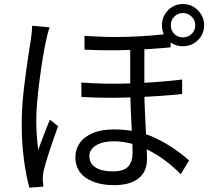

<svg xmlns="http://www.w3.org/2000/svg" viewBox="-20 -858 1017 929"><path d="M678.5 -424.6Q678.5 -354.5 685.9 -218.5Q691.2 -127.2 691.2 -87.5Q691.2 -27.5 650.3 5.2Q609.4 37.8 531.7 37.8Q447.5 37.8 396.1 2.9Q344.7 -32.1 344.7 -98.5Q344.7 -134.2 364.9 -164.4Q385 -194.7 427.2 -213.3Q469.4 -231.8 530.8 -231.8Q646.6 -231.8 734.9 -188.8Q823.2 -145.8 894.8 -81.7L854.6 -14.8Q782.3 -88.9 697.9 -131.6Q613.5 -174.3 528.9 -174.3Q476.8 -174.3 444.6 -154.5Q412.4 -134.6 412.4 -102.5Q412.4 -66.8 442.5 -47.7Q472.7 -28.7 525.3 -28.7Q579.7 -28.7 600.6 -52.5Q621.6 -76.3 621.6 -120.1Q621.6 -140.7 620.3 -168.3Q619 -195.8 617.4 -228.6Q610.1 -372.7 610.1 -421.3V-649.9H678.5ZM861.3 -473V-403.2Q756.5 -392.1 626.3 -387.1Q496.2 -382.1 374 -388.9L373.7 -458.7Q494.5 -449.6 620.2 -454.6Q746 -459.6 861.3 -473ZM805.5 -696V-629Q714.8 -619.9 606.9 -616.2Q499 -612.5 388.9 -617.8V-684.8Q499.3 -676.3 607.4 -680.1Q715.5 -684 805.5 -696ZM202.8 -661.6Q185.9 -582.5 170.7 -465.3Q155.5 -348 155.5 -272.1Q155.5 -204.5 165 -131.6Q176.3 -165.4 197.1 -218.6Q216.3 -267.9 221.7 -279.1L261 -247.4Q240.4 -191 219.6 -128.4Q198.9 -65.8 191.5 -32.3Q186.3 -6.8 186.9 11.1L189.7 45L122.1 50.2Q106.1 -7.6 95.6 -86.9Q85.1 -166.3 85.1 -259Q85.1 -333.9 94.4 -418.2Q103.8 -502.6 119.1 -601.9L129.2 -665.2Q135.3 -706.8 135.6 -733.4L219.7 -725.8Q215.7 -714.2 210.8 -695.6Q205.8 -676.9 202.8 -661.6ZM865.1 -677.1Q890 -677.1 907.4 -694Q924.8 -710.9 924.8 -735.8Q924.8 -760.1 907.1 -777.5Q889.4 -794.9 865.1 -794.9Q840.2 -794.9 823.3 -777.5Q806.4 -760.1 806.4 -735.8Q806.4 -710.9 823.3 -694Q840.2 -677.1 865.1 -677.1ZM865.1 -838.4Q907.6 -838.4 937.6 -808.3Q967.7 -778.3 967.7 -735.8Q967.7 -693.4 937.6 -663.8Q907.6 -634.3 865.1 -634.3Q822 -634.3 792.8 -663.5Q763.5 -692.7 763.5 -735.8Q763.5 -778.3 793.1 -808.3Q822.6 -838.4 865.1 -838.4Z"/></svg>

Font: Min Sans VF VF
Style: Regular
Weight: 400
Designer: Jinseong-Kim, NotoSansCJK, Nunito
Foundry: Jinseong-Kim
Version: Version 1.420;Glyphs 3.1.2 (3151)